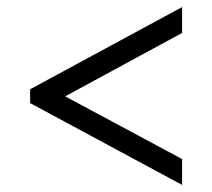

<svg xmlns="http://www.w3.org/2000/svg" viewBox="-20 -629 599 542"><path d="M494 -107 65 -338V-377L494 -609V-536L164 -357L494 -180Z"/></svg>

Font: Noto Serif Gujarati SemiBold
Style: Regular
Weight: 600
Version: Version 2.102